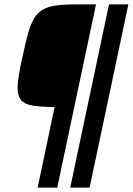

<svg xmlns="http://www.w3.org/2000/svg" viewBox="-20 -708 603 872"><path d="M151 144 228 -222Q165 -222 128 -228.5Q91 -235 75.5 -253.5Q60 -272 60 -309Q60 -334 66 -370Q72 -406 83 -454Q96 -515 107.5 -556.5Q119 -598 134.5 -624Q150 -650 174 -664Q198 -678 234.5 -683Q271 -688 326 -688H416L240 144ZM299 144 475 -688H563L387 144Z"/></svg>

Font: Saira SemiCondensed SemiBold
Style: Italic
Weight: 600
Width: 4
Italic angle: -12°
Designer: Hector Gatti with collaboration of the Omnibus-Type team
Foundry: Omnibus-Type
Version: Version 1.101